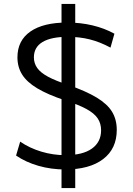

<svg xmlns="http://www.w3.org/2000/svg" viewBox="-20 -855 679 980"><path d="M313 10Q241 10 176.5 -8.5Q112 -27 62 -61L83 -132Q131 -99 191 -81Q251 -63 313 -63Q402 -63 449 -96.5Q496 -130 496 -190Q496 -225 478.5 -251Q461 -277 420.5 -299Q380 -321 311 -343Q224 -372 170.5 -404Q117 -436 93 -474.5Q69 -513 69 -562Q69 -648 135 -694Q201 -740 323 -740Q391 -740 452 -725.5Q513 -711 564 -683L544 -612Q490 -641 438 -654Q386 -667 326 -667Q241 -667 197 -640.5Q153 -614 153 -562Q153 -532 170 -508Q187 -484 225 -463.5Q263 -443 327 -422Q419 -390 473.5 -357Q528 -324 552 -284.5Q576 -245 576 -192Q576 -96 506.5 -43Q437 10 313 10ZM294 105V-30H364V105ZM294 -30V-378H364V-30ZM294 -378V-700H364V-378ZM294 -700V-835H364V-700Z"/></svg>

Font: M PLUS 2 Thin
Style: Regular
Weight: 400
Version: Version 1.001